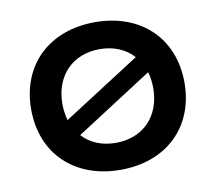

<svg xmlns="http://www.w3.org/2000/svg" viewBox="-64 -583 747 666"><g transform="rotate(-10 310.0 -250.0)"><path d="M310 -510C148 -510 40 -406 40 -250C40 -94 148 10 310 10C472 10 580 -94 580 -250C580 -406 472 -510 310 -510ZM310 -85C261 -85 220 -102 192 -133L462 -307C467 -290 470 -271 470 -250C470 -151 406 -85 310 -85ZM150 -250C150 -349 214 -415 310 -415C360 -415 401 -397 429 -366L158 -192C153 -210 150 -229 150 -250Z"/></g></svg>

Font: Goli Medium
Style: Regular
Weight: 500
Designer: jaikishan Patel
Foundry: MagicType
Version: Version 1.000;Glyphs 3.2 (3242)